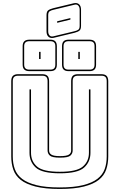

<svg xmlns="http://www.w3.org/2000/svg" viewBox="-20 -1218 786 1263"><path d="M692 -684V-189Q692 -142 678.5 -102.5Q665 -63 630 -35Q595 -7 532.5 9Q470 25 373 25Q276 25 213.5 9Q151 -7 116 -35Q81 -63 67.5 -102.5Q54 -142 54 -189V-684Q54 -708 65 -719Q76 -730 100 -730H257Q281 -730 292 -719Q303 -708 303 -684V-228Q303 -210 318.5 -200.5Q334 -191 375 -191Q417 -191 432.5 -200.5Q448 -210 448 -228V-684Q448 -708 458.5 -719Q469 -730 494 -730H646Q670 -730 681 -719Q692 -708 692 -684ZM682 -189V-684Q682 -703 673.5 -711.5Q665 -720 646 -720H494Q475 -720 466.5 -711.5Q458 -703 458 -684V-228Q458 -208 443 -194.5Q428 -181 375 -181Q323 -181 308 -194.5Q293 -208 293 -228V-684Q293 -703 284.5 -711.5Q276 -720 257 -720H100Q81 -720 72.5 -711.5Q64 -703 64 -684V-189Q64 -143 77.5 -105.5Q91 -68 125.5 -41.5Q160 -15 220 0Q280 15 373 15Q466 15 526 0Q586 -15 620.5 -41.5Q655 -68 668.5 -105.5Q682 -143 682 -189ZM174 -630H184V-213Q184 -157 223.5 -122.5Q263 -88 374 -88Q485 -88 525 -122.5Q565 -157 565 -213V-630H575V-213Q575 -153 533 -115.5Q491 -78 374 -78Q257 -78 215.5 -115.5Q174 -153 174 -213ZM354 -793Q354 -771 343.5 -760.5Q333 -750 311 -750H173Q151 -750 140 -760.5Q129 -771 129 -793V-914Q129 -936 140 -946.5Q151 -957 173 -957H311Q333 -957 343.5 -946.5Q354 -936 354 -914ZM612 -793Q612 -771 601.5 -760.5Q591 -750 569 -750H431Q409 -750 398.5 -760.5Q388 -771 388 -793V-914Q388 -936 398.5 -946.5Q409 -957 431 -957H569Q591 -957 601.5 -946.5Q612 -936 612 -914ZM311 -760Q328 -760 336 -768Q344 -776 344 -793V-914Q344 -931 336 -939Q328 -947 311 -947H173Q156 -947 147.5 -939Q139 -931 139 -914V-793Q139 -776 147.5 -768Q156 -760 173 -760ZM569 -760Q586 -760 594 -768Q602 -776 602 -793V-914Q602 -931 594 -939Q586 -947 569 -947H431Q414 -947 406 -939Q398 -931 398 -914V-793Q398 -776 406 -768Q414 -760 431 -760ZM247 -830H237V-877H247ZM505 -830H495V-877H505ZM332 -969Q311 -965 298.5 -976.5Q286 -988 286 -1012V-1118Q286 -1141 296.5 -1149.5Q307 -1158 330 -1164L467 -1197Q488 -1201 500.5 -1189.5Q513 -1178 513 -1154V-1048Q513 -1025 502.5 -1016.5Q492 -1008 469 -1002ZM470 -1187 333 -1154Q315 -1150 306 -1143.5Q297 -1137 297 -1118V-1012Q297 -995 306 -985Q315 -975 331 -979L468 -1012Q486 -1016 495 -1022.5Q504 -1029 504 -1048V-1154Q504 -1171 495 -1181Q486 -1191 470 -1187ZM443 -1089 356 -1068V-1078L443 -1099Z"/></svg>

Font: Bungee Outline
Style: Regular
Weight: 400
Designer: David Jonathan Ross
Foundry: David Jonathan Ross
Version: Version 1.001;PS 1.0;hotconv 1.0.72;makeotf.lib2.5.5900